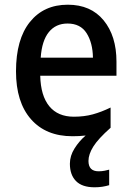

<svg xmlns="http://www.w3.org/2000/svg" viewBox="-20 -569 559 816"><path d="M356 115Q356 159 399 159Q413 159 425 156.5Q437 154 444 152V218Q431 222 415.5 224.5Q400 227 382 227Q329 227 303 200.5Q277 174 277 127Q277 93 297 61.5Q317 30 344 7Q318 10 288 10Q175 10 111.5 -62.5Q48 -135 48 -266Q48 -402 107 -475.5Q166 -549 268 -549Q366 -549 420.5 -482.5Q475 -416 475 -307V-247H151Q153 -162 189.5 -117.5Q226 -73 294 -73Q338 -73 374.5 -83Q411 -93 450 -112V-26Q397 21 376.5 54Q356 87 356 115ZM267 -469Q217 -469 187.5 -432.5Q158 -396 153 -324H375Q374 -387 348 -428Q322 -469 267 -469Z"/></svg>

Font: Noto Sans Telugu SemiCondensed Medium
Style: Regular
Weight: 500
Width: 4
Designer: Jelle Bosma - Monotype Design Team
Foundry: Monotype Imaging Inc.
Version: Version 2.005; ttfautohint (v1.8.4.7-5d5b)